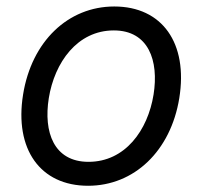

<svg xmlns="http://www.w3.org/2000/svg" viewBox="-20 -573 637 604"><path d="M257.1 11.4C402 11.4 517 -98 544 -264.2C572.1 -437.5 490.1 -552.6 339.5 -552.6C194.6 -552.6 79.5 -443.2 52.6 -275.6C24.9 -103.7 106.5 11.4 257.1 11.4ZM258.5 -63.9C149.1 -63.9 116.5 -157.7 133.5 -264.2C151.6 -376.4 223 -477.3 338.1 -477.3C447.4 -477.3 480.1 -382.1 463.1 -275.6C445 -163 373.6 -63.9 258.5 -63.9Z"/></svg>

Font: TID UI
Style: Italic
Weight: 400
Italic angle: -9.39999°
Designer: The TID Project Authors
Foundry: Bakken & Bæck
Version: Version 1.001;hotconv 1.0.109;makeotfexe 2.5.65596